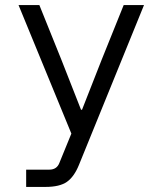

<svg xmlns="http://www.w3.org/2000/svg" viewBox="-20 -536 640 756"><path d="M467 -516H547L291 113Q272 160 243.5 180Q215 200 159 200H83V132H174Q204 132 214 105L261 -10L53 -516H135L222 -300L299 -104H303L380 -300Z"/></svg>

Font: iA Writer Quattro V
Style: Regular
Weight: 400
Designer: Mike Abbink, Paul van der Laan, Pieter van Rosmalen, Oliver Reichenstein
Foundry: Information Architects Inc.
Version: Version 2.000